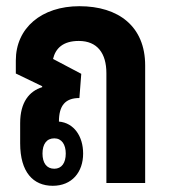

<svg xmlns="http://www.w3.org/2000/svg" viewBox="-20 -590 546 619"><path d="M150 9C212 9 248 -35 248 -95C248 -151 218 -194 170 -198C170 -248 189 -274 236 -274L242 -352L151 -400C159 -434 183 -458 234 -458C294 -458 323 -418 323 -354V0H448V-379C448 -505 362 -570 236 -570C114 -570 31 -500 31 -395V-353L116 -312V-309C74 -296 45 -260 45 -193V-128C45 -35 87 9 150 9ZM155 -46C130 -46 117 -65 117 -95C117 -125 130 -144 155 -144C179 -144 192 -124 192 -95C192 -65 179 -46 155 -46Z"/></svg>

Font: Noto Sans Thai Looped ExtraCondensed
Style: Bold
Weight: 700
Width: 2
Designer: Sasikarn Vongin, Ben Mitchell
Foundry: The Fontpad Ltd
Version: Version 1.001